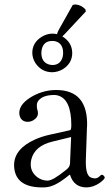

<svg xmlns="http://www.w3.org/2000/svg" viewBox="-20 -815 494 845"><path d="M210 -634.8Q171.4 -634.8 163.6 -596.7Q162.1 -589.4 162.1 -582Q162.1 -543.5 192.4 -532.2Q200.7 -529.3 210 -528.8Q246.1 -528.8 255.9 -564.9Q257.8 -573.7 257.8 -582Q257.8 -624 224.1 -633.3Q216.8 -634.8 210 -634.8ZM122.1 -582Q122.1 -627 163.1 -652.8Q185.5 -666.5 210 -667Q220.7 -667 231 -664.6Q232.4 -672.9 240.2 -686.5L300.3 -793.5Q305.7 -794.9 311.5 -795.4Q336.4 -793.9 355.5 -774.4L357.9 -764.6L266.1 -666.5Q258.8 -658.7 254.4 -654.8Q297.4 -628.4 297.9 -582Q297.9 -537.1 257.8 -511.2Q235.4 -497.6 210 -497.1Q164.1 -497.1 136.7 -536.1Q122.6 -558.1 122.1 -582ZM293 -211.9 210.9 -191.9Q132.3 -172.9 117.7 -112.8Q115.2 -102.1 115.2 -91.8Q115.2 -56.6 145.5 -34.2Q165 -20.5 189 -20Q212.4 -20 267.1 -64.5Q272.5 -68.8 274.9 -70.8Q287.1 -81.1 288.1 -95.2ZM288.1 -45.9H286.1L267.1 -30.8Q220.2 4.9 185.5 8.8Q174.3 10.3 161.1 9.8Q43.5 7.8 42 -87.9Q42 -159.7 134.3 -201.2Q164.1 -214.4 199.2 -222.2L289.1 -242.2Q293.5 -244.6 293.9 -263.2Q293.9 -379.4 233.9 -395Q226.1 -397 219.2 -397Q167.5 -397 147.9 -370.6Q142.1 -361.3 142.1 -352.1Q142.1 -339.4 144 -333Q147 -326.2 147 -315.9Q147 -298.8 127.4 -286.1Q115.7 -279.3 103 -278.8Q73.7 -278.8 66.4 -306.2Q64.9 -312.5 64.9 -317.9Q64.9 -359.4 125 -392.6Q174.3 -418.9 227.1 -418.9Q367.7 -418.9 363.3 -259.3Q363.3 -257.3 362.8 -256.8L357.9 -115.2Q355.5 -47.9 377 -35.2Q386.2 -30.3 397.9 -29.8Q410.2 -29.8 422.4 -43Q425.8 -45.4 426.8 -45.9Q434.6 -45.9 439.9 -37.1Q440.9 -34.7 440.9 -33.2Q440.9 -26.4 418.5 -9.8Q389.6 9.8 359.9 9.8Q305.2 9.3 288.1 -45.9Z"/></svg>

Font: Linux Libertine Display O
Style: Regular
Weight: 400
Designer: Philipp H. Poll
Foundry: Philipp H. Poll
Version: Version 5.0.9